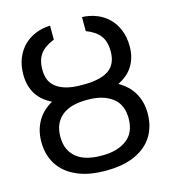

<svg xmlns="http://www.w3.org/2000/svg" viewBox="-113 -853 858 956"><g transform="rotate(-15 315.5 -375.0)"><path d="M233 -759.9V-687.5Q209.5 -678.3 191.9 -666.5Q174.4 -654.8 162.6 -639.4Q150.9 -623.9 145.1 -604Q139.2 -584.2 139.2 -558.2Q139.2 -508.9 162.6 -481.5Q174.4 -468 189.8 -458.8Q205.3 -449.6 223.7 -443.9Q242.2 -438.2 262.8 -435.7Q283.4 -433.2 305.4 -433.2H325.3Q370.4 -433.2 408 -443.9Q426.8 -449.2 442.3 -458.5Q457.7 -467.7 468.8 -481.5Q479.8 -495.4 485.6 -514.4Q491.5 -533.4 491.5 -558.2Q491.5 -584.5 485.8 -604.4Q480.1 -624.3 468.4 -639.7Q456.7 -655.2 439.1 -666.7Q421.5 -678.3 397.7 -687.5V-759.9Q437.5 -758.5 472.5 -744.5Q507.5 -730.5 533.4 -704.9Q559.3 -679.3 574.4 -642.4Q589.5 -605.5 589.5 -558.2Q589.5 -526.6 582 -500.9Q574.6 -475.1 561.1 -454.5Q547.6 -433.9 528.6 -418.3Q509.6 -402.7 486.5 -391.3Q509.9 -378.2 529.1 -360.4Q548.3 -342.7 561.6 -320.5Q574.9 -298.3 582.2 -271.5Q589.5 -244.7 589.5 -213.1Q589.5 -174 579.7 -142.4Q570 -110.8 552.2 -85.9Q534.4 -61.1 509.8 -43Q485.1 -24.9 455.3 -13.1Q425.4 -1.4 391.3 4.3Q357.2 9.9 321 9.9H309.7Q274.9 9.9 241.5 4.6Q208.1 -0.7 178.3 -12.3Q148.4 -23.8 123.4 -41.5Q98.4 -59.3 80.1 -83.8Q61.8 -108.3 51.5 -140.3Q41.2 -172.2 41.2 -211.6Q41.2 -243.6 48.5 -270.6Q55.8 -297.6 69.1 -320.1Q82.4 -342.7 101.6 -360.4Q120.7 -378.2 144.5 -391.3Q121.1 -402.7 102.1 -418.3Q83.1 -433.9 69.6 -454.4Q56.1 -474.8 48.7 -500.5Q41.2 -526.3 41.2 -558.2Q41.2 -605.5 56.3 -642.4Q71.4 -679.3 97.3 -704.9Q123.2 -730.5 158.2 -744.5Q193.2 -758.5 233 -759.9ZM139.2 -211.6Q139.2 -172.9 152.5 -145.6Q165.8 -118.3 189.1 -101Q212.4 -83.8 243.4 -76Q274.5 -68.2 309.7 -68.2H321Q396.7 -68.2 444.2 -104Q491.5 -139.6 491.5 -213.1Q491.5 -284.8 444.2 -320Q397 -355.1 321 -355.1H309.7Q274.5 -355.1 243.4 -347.3Q212.4 -339.5 189.1 -322.3Q165.8 -305 152.5 -277.9Q139.2 -250.7 139.2 -211.6Z"/></g></svg>

Font: Inter P
Style: Regular
Weight: 400
Designer: Rasmus Andersson
Foundry: rsms
Version: Version 3.018;git-588b23468